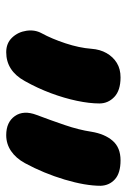

<svg xmlns="http://www.w3.org/2000/svg" viewBox="85 -840 408 618"><g transform="rotate(90 289.0 -531.0)"><path d="M415 -347Q373 -347 353.5 -375Q334 -403 350 -445Q367 -490 382.5 -535.5Q398 -581 404 -621Q411 -664 433 -689.5Q455 -715 496 -715Q537 -715 557 -697Q577 -679 578 -651Q578 -602 558 -535Q538 -468 505 -407Q489 -378 466 -362.5Q443 -347 415 -347ZM148 -347Q119 -347 101 -366Q83 -385 79 -412Q75 -439 87 -461Q105 -494 119.5 -538Q134 -582 137 -621Q139 -649 151 -670Q163 -691 182.5 -703Q202 -715 229 -715Q271 -715 292 -695Q313 -675 313 -647Q313 -615 304.5 -574.5Q296 -534 280 -491Q264 -448 241 -407Q208 -347 148 -347Z"/></g></svg>

Font: Shantell Sans Light ExtraBold
Style: Italic
Weight: 800
Italic angle: -11°
Version: Version 1.008;[ac192a2d6]